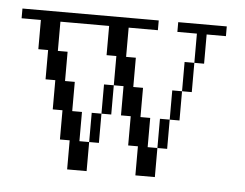

<svg xmlns="http://www.w3.org/2000/svg" viewBox="-38 -434 611 479"><g transform="rotate(5 268.0 -195.0)"><path d="M194.8 -72.8V-146H219.2V-72.8ZM365.7 -72.8V-146H390.1V-72.8ZM219.2 -146V-219.2H243.7V-146ZM390.1 -146V-219.2H414.6V-146ZM414.6 -219.2V-292.5H439V-219.2ZM146 0V-72.8H121.6V-146H97.2V-219.2H72.8V-292.5H48.3V-365.7H0V-390.1H341.3V-365.7H268.1V-292.5H292.5V-219.2H316.9V-146H341.3V-72.8H365.7V0H316.9V-72.8H292.5V-146H268.1V-219.2H243.7V-292.5H219.2V-365.7H97.2V-292.5H121.6V-219.2H146V-146H170.4V-72.8H194.8V0ZM439 -292.5V-365.7H390.1V-390.1H511.7V-365.7H463.4V-292.5Z"/></g></svg>

Font: FS Mondwest Regular
Style: Regular
Weight: 400
Designer: NZWStudios2024
Foundry: https://fontstruct.com
Version: Version 1.0